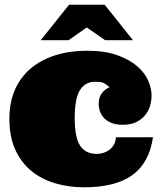

<svg xmlns="http://www.w3.org/2000/svg" viewBox="-20 -776 694 817"><path d="M384.8 -428.2Q342.8 -428.2 320.3 -392.6Q297.9 -356.9 297.9 -273.9Q297.9 -190.9 321 -156Q344.2 -121.1 392.1 -121.1Q405.8 -121.1 419.9 -125.5Q434.1 -129.9 445.6 -138.4Q457 -147 464.6 -160.4Q472.2 -173.8 473.1 -191.9H630.9Q615.2 -83 543.2 -31Q471.2 21 337.9 21Q271 21 212.9 3.4Q154.8 -14.2 111.8 -50Q68.8 -85.9 44.4 -140.4Q20 -194.8 20 -270Q20 -341.8 44.4 -396Q68.8 -450.2 113 -486.6Q157.2 -522.9 217.5 -541.5Q277.8 -560.1 350.1 -560.1Q426.8 -560.1 479.5 -541Q532.2 -522 564.7 -493.4Q597.2 -464.8 611.1 -431.9Q625 -398.9 625 -370.1Q625 -347.2 618.4 -325.2Q611.8 -303.2 596.9 -285.2Q582 -267.1 559.1 -256.1Q536.1 -245.1 502.9 -245.1Q471.2 -245.1 451.2 -254.2Q431.2 -263.2 420.2 -276.6Q409.2 -290 404.5 -304.9Q399.9 -319.8 399.9 -333Q399.9 -362.8 414.1 -380.4Q428.2 -397.9 446.8 -404.8Q436 -413.1 425 -420.7Q414.1 -428.2 384.8 -428.2ZM273.9 -755.9H425.3L545.9 -605H427.2L349.1 -659.2L272 -605H153.3Z"/></svg>

Font: Ultra
Style: Regular
Weight: 400
Designer: Astigmatic (AOETI)
Foundry: Astigmatic (AOETI)
Version: Version 1.001